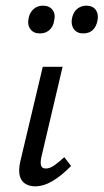

<svg xmlns="http://www.w3.org/2000/svg" viewBox="-20 -652 366 678"><path d="M104 6Q84 6 69.5 -3Q55 -12 50 -30.5Q45 -49 51 -79L131 -416H201L126 -97Q122 -78 125 -67.5Q128 -57 142 -57Q156 -57 171 -67.5Q186 -78 207 -97L231 -66Q198 -32 166 -13Q134 6 104 6ZM121 -534Q98 -534 87 -549.5Q76 -565 81 -587Q84 -606 97.5 -619Q111 -632 132 -632Q154 -632 165.5 -617Q177 -602 171 -578Q168 -558 154.5 -546Q141 -534 121 -534ZM274 -534Q252 -534 241 -549Q230 -564 234 -587Q239 -610 253 -621Q267 -632 285 -632Q308 -632 318.5 -616.5Q329 -601 324 -578Q320 -558 307.5 -546Q295 -534 274 -534Z"/></svg>

Font: Ysabeau Infant Medium
Style: Italic
Weight: 500
Italic angle: -12°
Designer: Christian Thalmann (Catharsis Fonts)
Version: Version 2.001;gftools[0.9.30]; featfreeze: ss01,ss02,lnum